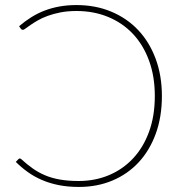

<svg xmlns="http://www.w3.org/2000/svg" viewBox="-20 -731 724 759"><path d="M58.5 -104.5Q60.5 -104.5 61.8 -103.5Q63 -102.5 65 -101Q87.5 -80.5 110.2 -64.5Q133 -48.5 159.5 -37.5Q186 -26.5 218.2 -21Q250.5 -15.5 291 -15.5Q355.5 -15.5 410.5 -38.5Q465.5 -61.5 506 -104.8Q546.5 -148 569.2 -210.2Q592 -272.5 592 -351.5Q592 -429 569.2 -491.2Q546.5 -553.5 505.5 -597Q464.5 -640.5 407.5 -664Q350.5 -687.5 282.5 -687.5Q247.5 -687.5 219.2 -682Q191 -676.5 168.5 -668.2Q146 -660 129.2 -650.2Q112.5 -640.5 100.5 -632.2Q88.5 -624 81.2 -618.5Q74 -613 71 -613Q66 -613 63 -616.5L55.5 -627.5Q79 -647.5 104.2 -663.2Q129.5 -679 157.2 -689.5Q185 -700 216 -705.5Q247 -711 282.5 -711Q357.5 -711 419.8 -685Q482 -659 526.5 -611.8Q571 -564.5 595.5 -498.2Q620 -432 620 -351.5Q620 -269 595.8 -202.5Q571.5 -136 528 -89.2Q484.5 -42.5 424.2 -17.2Q364 8 292 8Q248.5 8 212.2 0.8Q176 -6.5 145.8 -19.5Q115.5 -32.5 90 -50.8Q64.5 -69 42.5 -91L53 -102Q55.5 -104.5 58.5 -104.5Z"/></svg>

Font: Lato 2
Style: Regular
Weight: 200
Designer: Lukasz Dziedzic with Adam Twardoch and Botio Nikoltchev
Foundry: tyPoland Lukasz Dziedzic
Version: Version 2.015; 2015-08-06; http://www.latofonts.com/